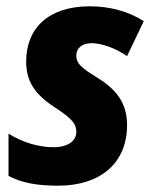

<svg xmlns="http://www.w3.org/2000/svg" viewBox="-20 -579 483 609"><path d="M164 10C299 10 383 -62 383 -182C383 -255 347 -297 285 -335C236 -365 222 -379 222 -402C222 -428 242 -442 270 -442C303 -442 347 -426 383 -401L436 -512C387 -543 329 -559 265 -559C133 -559 63 -489 63 -384C63 -322 89 -281 153 -239C212 -201 222 -184 222 -161C222 -126 186 -112 151 -112C104 -112 54 -126 7 -155V-21C47 0 94 10 164 10Z"/></svg>

Font: Noto Sans SemiCondensed ExtraBold
Style: Italic
Weight: 800
Width: 4
Italic angle: -12°
Designer: Monotype Design Team
Foundry: Monotype Imaging Inc.
Version: Version 2.013